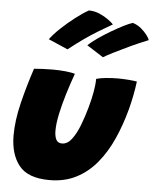

<svg xmlns="http://www.w3.org/2000/svg" viewBox="-57 -861 761 941"><g transform="rotate(5 323.0 -390.5)"><path d="M406.5 -482Q424 -487.5 454.2 -490.5Q484.5 -493.5 512 -493.5Q535 -493.5 562.2 -491.5Q589.5 -489.5 606.5 -486.5Q597.5 -416 579.5 -348Q558.5 -269.5 527.8 -200.8Q497 -132 454 -79.8Q411 -27.5 353.5 2.2Q296 32 221.5 32Q115.5 32 71.5 -23.2Q27.5 -78.5 27.5 -171.5Q27.5 -244.5 48.8 -331.5Q70 -418.5 99 -505Q116 -506.5 142.5 -507.8Q169 -509 190.5 -509Q222 -509 253 -506Q284 -503 300.5 -497.5Q283.5 -450.5 267.2 -397.8Q251 -345 240.5 -296.5Q230 -248 230 -212.5Q230 -185 238.2 -168.5Q246.5 -152 267 -152Q294 -152 315 -179.8Q336 -207.5 352.5 -250.2Q369 -293 381.5 -338Q393.5 -381 400 -417.2Q406.5 -453.5 406.5 -482ZM342 -813Q370 -813 395.5 -801.8Q421 -790.5 439.5 -776.8Q458 -763 465 -755Q427 -733 395.2 -713.8Q363.5 -694.5 330.2 -671.2Q297 -648 254 -614L158.5 -655.5Q177.5 -681.5 210.5 -712.5Q243.5 -743.5 279.5 -771Q315.5 -798.5 342 -813ZM562 -771Q585 -764 603.2 -748.8Q621.5 -733.5 633 -718Q644.5 -702.5 646.5 -693.5Q604.5 -677 559.5 -656Q514.5 -635 479 -617Q443.5 -599 430.5 -590.5L349 -642.5Q367 -659.5 396 -679.8Q425 -700 457.2 -719Q489.5 -738 517.5 -752.2Q545.5 -766.5 562 -771Z"/></g></svg>

Font: Grandstander Black
Style: Italic
Weight: 900
Italic angle: -15°
Designer: Tyler Finck
Foundry: Etcetera Type Co
Version: Version 1.200; ttfautohint (v1.8.3)